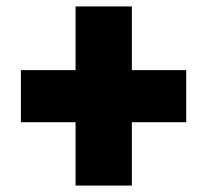

<svg xmlns="http://www.w3.org/2000/svg" viewBox="-20 -655 644 597"><path d="M559 -437V-275H390V-78H215V-275H45V-437H215V-635H390V-437Z"/></svg>

Font: Prodigy Sans Black
Style: Regular
Weight: 900
Designer: Wei Huang
Foundry: Wei Huang
Version: Version 1.003; ttfautohint (v1.8.3)